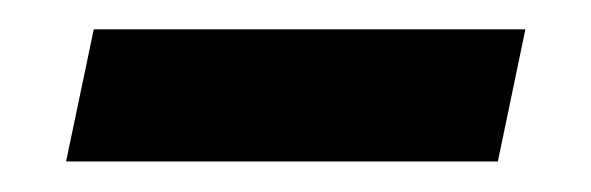

<svg xmlns="http://www.w3.org/2000/svg" viewBox="-20 -714 397 129"><path d="M314.5 -605.5H24.4L43 -694.3H333Z"/></svg>

Font: Munson
Style: Bold Italic
Weight: 700
Italic angle: -12°
Designer: Paul James MIller
Foundry: High-Logic / Made with FontCreator
Version: Version 2.10;May 5, 2019;FontCreator 11.5.0.2430 64-bit